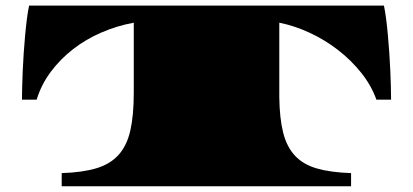

<svg xmlns="http://www.w3.org/2000/svg" viewBox="-20 -650 1441 670"><path d="M195.3 -45.9Q268.6 -48.3 316.9 -63Q365.2 -77.6 394 -109.9Q422.9 -142.1 434.8 -194.6Q446.8 -247.1 446.8 -326.2V-570.8Q388.2 -560.1 334 -536.6Q279.8 -513.2 235.1 -478.5Q190.4 -443.8 157.2 -399.4Q124 -355 107.9 -302.2H56.6Q56.6 -321.3 57.4 -347.4Q58.1 -373.5 59.3 -403.1Q60.5 -432.6 62.7 -464.1Q64.9 -495.6 67.6 -525.6Q70.3 -555.7 73.7 -582.5Q77.1 -609.4 81.5 -630.4H1319.8Q1324.2 -609.4 1327.6 -582.5Q1331.1 -555.7 1333.7 -525.6Q1336.4 -495.6 1338.6 -464.1Q1340.8 -432.6 1342 -403.1Q1343.3 -373.5 1344 -347.4Q1344.7 -321.3 1344.7 -302.2H1293.5Q1275.9 -351.6 1240.7 -395.8Q1205.6 -439.9 1159.9 -475.3Q1114.3 -510.7 1061.3 -535.4Q1008.3 -560.1 954.6 -570.8V-310.5Q955.6 -236.3 968.3 -186.5Q981 -136.7 1009.8 -106.2Q1038.6 -75.7 1086.2 -62Q1133.8 -48.3 1205.1 -45.9V0H195.3Z"/></svg>

Font: Asset
Style: Regular
Weight: 400
Designer: Riccardo De Franceschi
Foundry: Sorkin Type Co.
Version: Version 1.001